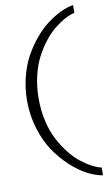

<svg xmlns="http://www.w3.org/2000/svg" viewBox="-98 -836 577 995"><g transform="rotate(-10 190.5 -339.0)"><path d="M40 -338.9Q40 -403.3 55.2 -463.4Q70.3 -523.4 95.9 -569.8Q121.6 -616.2 154.5 -655.8Q187.5 -695.3 223.6 -722.2Q259.8 -749 294.7 -765.6Q329.6 -782.2 360.8 -787.1V-746.1Q337.9 -741.2 311 -727.1Q284.2 -712.9 254.6 -689.5Q225.1 -666 198 -631.3Q170.9 -596.7 148.9 -554.7Q127 -512.7 114 -456.5Q101.1 -400.4 101.1 -338.9Q101.1 -277.3 114 -221.2Q127 -165 148.9 -123.3Q170.9 -81.5 198 -46.6Q225.1 -11.7 254.6 11.5Q284.2 34.7 311 48.8Q337.9 63 360.8 67.9V108.9Q323.2 103 280.8 81.1Q238.3 59.1 195.3 19.5Q152.3 -20 117.9 -70.8Q83.5 -121.6 61.8 -191.9Q40 -262.2 40 -338.9Z"/></g></svg>

Font: Sporting Grotesque
Style: Regular
Weight: 400
Designer: Lucas LE BIHAN
Foundry: Lucas LE BIHAN
Version: Version 2.001;PS 2.1;hotconv 1.0.88;makeotf.lib2.5.647800